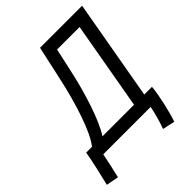

<svg xmlns="http://www.w3.org/2000/svg" viewBox="-288 -822 1109 1109"><g transform="rotate(-45 267.0 -267.5)"><path d="M24.4 153.8C36.6 104.5 46.9 53.7 58.1 0H445.3C437 42.5 422.4 96.2 405.8 140.6L481 157.2C500.5 103 527.3 -11.2 532.7 -76.7H469.7L578.6 -693.4H234.9L190.9 -492.7C152.8 -315.9 96.2 -141.6 42.5 -76.7H-4.4C-15.6 -13.7 -36.6 78.6 -51.8 139.2ZM386.2 -76.7H128.4C180.2 -156.7 232.4 -317.9 267.6 -480.5L297.4 -616.7H481.4Z"/></g></svg>

Font: Cascadia Mono NF SemiLight
Style: Italic
Weight: 350
Italic angle: -10°
Monospace: yes
Designer: Aaron Bell
Foundry: Saja Typeworks
Version: Version 2404.023